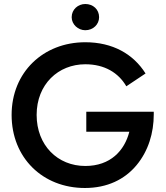

<svg xmlns="http://www.w3.org/2000/svg" viewBox="-20 -924 831 959"><path d="M338 -838C338 -802 370 -773 406 -773C445 -773 475 -802 475 -838C475 -877 445 -904 406 -904C370 -904 338 -877 338 -838ZM411 -266H626C602 -172 532 -95 406 -95C268 -95 163 -198 163 -350C163 -503 271 -603 406 -603C503 -603 572 -560 611 -493L707 -557C646 -654 543 -713 406 -713C196 -713 38 -563 38 -350C38 -136 193 15 404 15C516 15 603 -28 662 -99C721 -170 748 -260 748 -353C748 -357 748 -362 748 -366H411Z"/></svg>

Font: Jost Medium
Style: Regular
Weight: 500
Version: Version 3.710